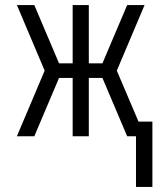

<svg xmlns="http://www.w3.org/2000/svg" viewBox="-20 -540 640 761"><path d="M519 201V0H484L386 -231H332V0H268V-231H214L116 0H47L157 -260L47 -520H116L214 -289H268V-520H332V-289H386L484 -520H553L443 -260L529 -58H584V201Z"/></svg>

Font: Iosevka SS04 Light Extended
Style: Regular
Weight: 300
Width: 7
Monospace: yes
Designer: Belleve Invis
Foundry: Belleve Invis
Version: Version 19.0.0; ttfautohint (v1.8.4)